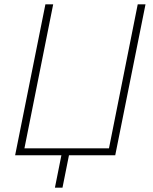

<svg xmlns="http://www.w3.org/2000/svg" viewBox="-20 -718 706 888"><path d="M234 150 264 0H50L190 -698H226L93 -32H484L617 -698H653L513 0H299L269 150Z"/></svg>

Font: IBM Plex Sans ExtraLight
Style: Italic
Weight: 250
Italic angle: -11.31°
Designer: Mike Abbink, Paul van der Laan, Pieter van Rosmalen
Foundry: Bold Monday
Version: Version 3.201